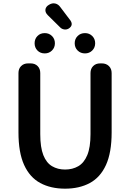

<svg xmlns="http://www.w3.org/2000/svg" viewBox="-20 -1120 780 1154"><path d="M371 14Q285 14 222 -20Q159 -54 125 -128.5Q91 -203 91 -324V-681Q91 -707 107 -723Q123 -739 149 -739H164Q190 -739 206 -723Q222 -707 222 -681V-314Q222 -234 240.5 -187.5Q259 -141 293 -121Q327 -101 371 -101Q416 -101 450.5 -121Q485 -141 504.5 -187.5Q524 -234 524 -314V-681Q524 -707 540 -723Q556 -739 582 -739H592Q618 -739 634.5 -723Q651 -707 651 -681V-324Q651 -203 617 -128.5Q583 -54 520 -20Q457 14 371 14ZM249 -799Q222 -799 205 -816.5Q188 -834 188 -860Q188 -886 205 -903.5Q222 -921 249 -921Q275 -921 292.5 -903.5Q310 -886 310 -860Q310 -834 292.5 -816.5Q275 -799 249 -799ZM394 -949Q381 -941 366.5 -943Q352 -945 342 -955L267 -1029Q251 -1045 253 -1062.5Q255 -1080 274 -1091Q293 -1103 311.5 -1099Q330 -1095 342 -1078L404 -996Q422 -968 394 -949ZM491 -799Q464 -799 446.5 -816.5Q429 -834 429 -860Q429 -886 446.5 -903.5Q464 -921 491 -921Q517 -921 534.5 -903.5Q552 -886 552 -860Q552 -834 534.5 -816.5Q517 -799 491 -799Z"/></svg>

Font: Chiron GoRound TC SB
Style: Regular
Weight: 500
Designer: Ryoko NISHIZUKA 西塚涼子 (kana, bopomofo & ideographs); Paul D. Hunt (Latin, Greek & Cyrillic); Sandoll Communications 산돌커뮤니
Foundry: Adobe
Version: Version 1.000;hotconv 1.1.1;makeotfexe 2.6.0